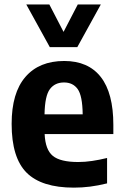

<svg xmlns="http://www.w3.org/2000/svg" viewBox="-20 -828 552 858"><path d="M310 10.5Q166 10.5 99 -56.2Q32 -123 32 -274.5Q32 -413 93.5 -484.2Q155 -555.5 267 -555.5Q374.5 -555.5 430.5 -483.8Q486.5 -412 486.5 -270V-229H179.5Q182.5 -159 216 -131.5Q249.5 -104 329.5 -104Q359.5 -104 391.8 -108.8Q424 -113.5 458.5 -122V-8.5Q418 1.5 382.2 6Q346.5 10.5 310 10.5ZM266 -459.5Q225.5 -459.5 203 -429.8Q180.5 -400 179 -317H349.5Q348.5 -400 327.2 -429.8Q306 -459.5 266 -459.5ZM202.5 -617.5 97.5 -808H200.5L264 -685.5L327.5 -808H430.5L325.5 -617.5Z"/></svg>

Font: Encode Sans Semi Condensed
Style: Bold
Weight: 700
Width: 4
Designer: Multiple Designers
Foundry: Impallari Type
Version: Version 3.000; ttfautohint (v1.8.3) -l 8 -r 50 -G 200 -x 14 